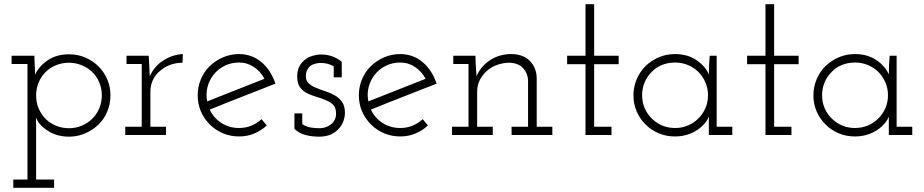

<svg xmlns="http://www.w3.org/2000/svg" viewBox="-20 -639 4374 909"><path d="M43 250H236V211H151V-45Q151 -54 150.5 -63.5Q150 -73 150 -83Q157 -65 170.5 -49.5Q184 -34 205 -21Q225 -7 251 0.5Q277 8 307 8Q347 8 383 -7.5Q419 -23 446 -49Q473 -75 488 -111Q503 -147 503 -187Q503 -227 488 -262.5Q473 -298 446 -325Q419 -352 383 -367Q347 -382 307 -382Q247 -382 205 -353Q163 -324 146 -285Q146 -307 144.5 -329.5Q143 -352 143 -375H35V-336H110V211H43ZM307 -342Q338 -342 366 -330.5Q394 -319 415 -300Q437 -279 449.5 -250Q462 -221 462 -187Q462 -154 449.5 -125Q437 -96 415 -75Q394 -55 366 -43.5Q338 -32 307 -32Q274 -32 246 -43.5Q218 -55 197 -75Q175 -97 163 -125.5Q151 -154 151 -187Q151 -219 162.5 -247.5Q174 -276 195 -297Q216 -318 244.5 -330Q273 -342 307 -342Z M766 0V-39H692V-205Q692 -236 705 -262.5Q718 -289 741 -306Q761 -323 787.5 -332.5Q814 -342 844 -342L846 -383Q823 -382 800.5 -375Q778 -368 757 -355Q735 -342 717.5 -322.5Q700 -303 689 -278Q688 -295 688 -300Q688 -305 687 -322L684 -375H579V-336H651V-39H573V0Z M1112 -343Q1151 -343 1182.5 -321.5Q1214 -300 1232 -266Q1164 -239 1096.5 -212.5Q1029 -186 961 -159Q954 -193 962 -225.5Q970 -258 990 -284Q1011 -311 1042.5 -327Q1074 -343 1112 -343ZM1243 -45 1218 -75Q1197 -55 1170 -44Q1143 -33 1112 -33Q1065 -33 1028 -57Q991 -81 973 -120Q1051 -152 1128.5 -182Q1206 -212 1284 -243Q1274 -273 1258 -298.5Q1242 -324 1221 -342Q1199 -362 1171 -372.5Q1143 -383 1112 -383Q1071 -383 1035.5 -367.5Q1000 -352 973 -326Q946 -300 931 -264Q916 -228 916 -188Q916 -147 931 -112Q946 -77 973 -50Q1000 -23 1035.5 -8Q1071 7 1112 7Q1151 7 1184 -7Q1217 -21 1243 -45Z M1586 -32Q1600 -48 1606.5 -67.5Q1613 -87 1613 -105Q1613 -137 1599.5 -156Q1586 -175 1566 -187Q1545 -199 1521.5 -206.5Q1498 -214 1477 -223Q1457 -231 1442.5 -243.5Q1428 -256 1428 -278Q1428 -295 1434 -307Q1440 -319 1449 -327Q1459 -334 1472.5 -337.5Q1486 -341 1499 -341Q1516 -341 1531 -337Q1546 -333 1560 -325V-273H1598V-346Q1588 -355 1576 -361.5Q1564 -368 1551 -373Q1535 -378 1523 -379.5Q1511 -381 1498 -381Q1480 -381 1459 -374.5Q1438 -368 1422 -355Q1406 -342 1396.5 -323Q1387 -304 1387 -277Q1387 -244 1400.5 -225.5Q1414 -207 1435 -197Q1456 -187 1480 -180Q1504 -173 1524 -164Q1545 -156 1558 -142Q1571 -128 1571 -102Q1571 -84 1564.5 -71.5Q1558 -59 1547 -50Q1535 -41 1521 -36.5Q1507 -32 1492 -32Q1470 -32 1450 -35.5Q1430 -39 1411 -51V-102H1374V-29Q1397 -7 1427.5 0.5Q1458 8 1490 8Q1524 8 1547.5 -3Q1571 -14 1586 -32Z M1875 -343Q1914 -343 1945.5 -321.5Q1977 -300 1995 -266Q1927 -239 1859.5 -212.5Q1792 -186 1724 -159Q1717 -193 1725 -225.5Q1733 -258 1753 -284Q1774 -311 1805.5 -327Q1837 -343 1875 -343ZM2006 -45 1981 -75Q1960 -55 1933 -44Q1906 -33 1875 -33Q1828 -33 1791 -57Q1754 -81 1736 -120Q1814 -152 1891.5 -182Q1969 -212 2047 -243Q2037 -273 2021 -298.5Q2005 -324 1984 -342Q1962 -362 1934 -372.5Q1906 -383 1875 -383Q1834 -383 1798.5 -367.5Q1763 -352 1736 -326Q1709 -300 1694 -264Q1679 -228 1679 -188Q1679 -147 1694 -112Q1709 -77 1736 -50Q1763 -23 1798.5 -8Q1834 7 1875 7Q1914 7 1947 -7Q1980 -21 2006 -45Z M2313 0V-39H2239V-205Q2239 -235 2251.5 -260Q2264 -285 2286 -304Q2306 -322 2334 -332Q2362 -342 2393 -342Q2435 -340 2456.5 -316.5Q2478 -293 2480 -260V-39H2402V0H2595V-39H2521V-271Q2519 -321 2487 -352Q2455 -383 2400 -383Q2344 -383 2300 -354Q2256 -325 2236 -278Q2235 -295 2234 -308.5Q2233 -322 2232 -339L2231 -375H2126V-336H2198V-39H2120V0Z M2875 0V-39H2793V-335H2909V-375H2793V-619H2752V-375H2665V-335H2752V0Z M3447 0V-39H3373V-375H3340Q3338 -353 3337 -330.5Q3336 -308 3336 -287Q3319 -326 3277 -354.5Q3235 -383 3176 -383Q3134 -383 3098.5 -367.5Q3063 -352 3036 -326Q3009 -299 2994 -263Q2979 -227 2979 -188Q2979 -147 2994 -112Q3009 -77 3036 -50Q3063 -23 3098.5 -8Q3134 7 3176 7Q3206 7 3232.5 -1Q3259 -9 3280 -23Q3300 -36 3314.5 -52.5Q3329 -69 3336 -87Q3336 -74 3336 -63.5Q3336 -53 3336 -41V0ZM3176 -343Q3208 -343 3236 -331.5Q3264 -320 3286 -299Q3307 -278 3319.5 -249.5Q3332 -221 3332 -188Q3332 -155 3319.5 -126.5Q3307 -98 3285 -77Q3264 -56 3236 -44.5Q3208 -33 3176 -33Q3144 -33 3117 -44Q3090 -55 3069 -75Q3046 -96 3033 -125Q3020 -154 3020 -188Q3020 -220 3031.5 -248Q3043 -276 3064 -297Q3084 -319 3113 -331Q3142 -343 3176 -343Z M3727 0V-39H3645V-335H3761V-375H3645V-619H3604V-375H3517V-335H3604V0Z M4299 0V-39H4225V-375H4192Q4190 -353 4189 -330.5Q4188 -308 4188 -287Q4171 -326 4129 -354.5Q4087 -383 4028 -383Q3986 -383 3950.5 -367.5Q3915 -352 3888 -326Q3861 -299 3846 -263Q3831 -227 3831 -188Q3831 -147 3846 -112Q3861 -77 3888 -50Q3915 -23 3950.5 -8Q3986 7 4028 7Q4058 7 4084.5 -1Q4111 -9 4132 -23Q4152 -36 4166.5 -52.5Q4181 -69 4188 -87Q4188 -74 4188 -63.5Q4188 -53 4188 -41V0ZM4028 -343Q4060 -343 4088 -331.5Q4116 -320 4138 -299Q4159 -278 4171.5 -249.5Q4184 -221 4184 -188Q4184 -155 4171.5 -126.5Q4159 -98 4137 -77Q4116 -56 4088 -44.5Q4060 -33 4028 -33Q3996 -33 3969 -44Q3942 -55 3921 -75Q3898 -96 3885 -125Q3872 -154 3872 -188Q3872 -220 3883.5 -248Q3895 -276 3916 -297Q3936 -319 3965 -331Q3994 -343 4028 -343Z"/></svg>

Font: Josefin Slab Thin
Style: Regular
Weight: 400
Version: Version 2.000